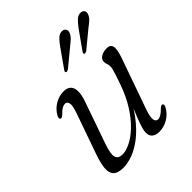

<svg xmlns="http://www.w3.org/2000/svg" viewBox="-188 -803 938 938"><g transform="rotate(-45 281.0 -333.5)"><path d="M482 -75Q486.5 -73 486.2 -67.2Q486 -61.5 481.5 -53Q465.5 -24.5 437.2 -7.8Q409 9 377 9Q354 9 340.2 -1.8Q326.5 -12.5 326.5 -34.5Q326.5 -47.5 331.5 -65Q336.5 -82.5 346.8 -109.2Q357 -136 374 -177Q391 -218 415 -278L412.5 -252Q383 -178.5 345.8 -128.5Q308.5 -78.5 269.8 -48Q231 -17.5 194.8 -4.2Q158.5 9 129.5 9Q90 9 74.5 -7.8Q59 -24.5 62.2 -56Q65.5 -87.5 81 -132L154 -339.5Q169 -381 165.2 -397.8Q161.5 -414.5 146.5 -414.5Q138 -414.5 127 -408.5Q116 -402.5 101 -387Q94 -380.5 89.2 -378.2Q84.5 -376 80.5 -378Q76 -380 76.5 -386Q77 -392 81 -400Q97 -428.5 125.2 -445.2Q153.5 -462 185 -462Q210 -462 222.8 -449.5Q235.5 -437 236.2 -413Q237 -389 224.5 -353L149 -137.5Q129.5 -82 136 -61Q142.5 -40 172 -40Q195.5 -40 226.2 -55Q257 -70 289.8 -100.8Q322.5 -131.5 352.8 -178.8Q383 -226 405.5 -289.5Q417.5 -322.5 423.2 -341.5Q429 -360.5 431.2 -370.2Q433.5 -380 433.5 -386.5Q433.5 -399 430 -406.2Q426.5 -413.5 426.5 -424.5Q426.5 -441.5 442.5 -451.8Q458.5 -462 484.5 -462Q508 -462 512.8 -442.2Q517.5 -422.5 501 -375.5L408.5 -113.5Q394 -72 397.8 -55.2Q401.5 -38.5 416 -38.5Q425 -38.5 435.8 -44.8Q446.5 -51 461.5 -66Q468.5 -72.5 473.2 -74.8Q478 -77 482 -75ZM326.5 -626Q342.5 -649 356.8 -662.5Q371 -676 388.5 -675.5Q402 -674.5 407.5 -665.5Q413 -656.5 408.5 -644Q403.5 -630.5 392.2 -619.5Q381 -608.5 365.5 -596.5L276.5 -523Q271.5 -520 267 -518.8Q262.5 -517.5 259.5 -520.5Q256.5 -523 258 -527.2Q259.5 -531.5 263.5 -536.5ZM454 -626.5Q471 -649.5 485.2 -662.8Q499.5 -676 516.5 -675Q530 -674 535.5 -665Q541 -656 536 -643Q531 -629.5 519.2 -618.5Q507.5 -607.5 491.5 -596L403.5 -523.5Q398.5 -520.5 393.5 -519.2Q388.5 -518 386 -521Q383 -524 384.8 -528Q386.5 -532 390.5 -537Z"/></g></svg>

Font: Fraunces Light
Style: Italic
Weight: 300
Italic angle: -16°
Version: Version 1.000;[b76b70a41]